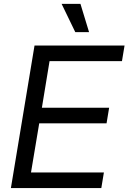

<svg xmlns="http://www.w3.org/2000/svg" viewBox="-20 -960 656 980"><path d="M35.6 0 156.2 -727.5H615.7L602.5 -647.9H232.9L193.8 -410.2H537.1L523.9 -330.6H180.2L138.2 -79.6H510.3L497.1 0ZM364.3 -795.9 294.4 -940.4H390.6L434.6 -795.9Z"/></svg>

Font: Inter 24pt
Style: Italic
Weight: 400
Italic angle: -9.3988°
Designer: Rasmus Andersson
Foundry: rsms
Version: Version 4.001;git-66647c0bb